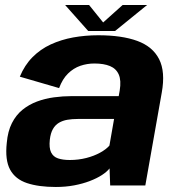

<svg xmlns="http://www.w3.org/2000/svg" viewBox="-20 -739 706 765"><path d="M202.5 6Q241.5 6 275.8 -0.5Q310 -7 338 -17.8Q366 -28.5 386 -41.5Q406 -54.5 416.5 -68L419 0H559L624.5 -370Q639.5 -453 614 -503.2Q588.5 -553.5 527 -576Q465.5 -598.5 371.5 -598.5Q319.5 -598.5 271.5 -589.8Q223.5 -581 182.2 -562Q141 -543 109.5 -511.2Q78 -479.5 59 -433.5L215.5 -388Q229 -424.5 251 -446Q273 -467.5 300 -476.8Q327 -486 356 -486Q393.5 -486 418.2 -475.8Q443 -465.5 453.2 -442Q463.5 -418.5 457 -378.5L453 -356H265.5Q230.5 -356 195 -351.2Q159.5 -346.5 127.5 -334.5Q95.5 -322.5 69.8 -301.8Q44 -281 27.5 -248.5Q11 -216 7 -170Q-0.5 -101.5 20.2 -63.2Q41 -25 87.5 -9.5Q134 6 202.5 6ZM258 -101.5Q230 -101.5 211 -108Q192 -114.5 183.5 -132Q175 -149.5 178.5 -182.5Q181.5 -208.5 190.8 -224.8Q200 -241 214.8 -249.8Q229.5 -258.5 248.5 -261.8Q267.5 -265 289.5 -265H434.5L416 -159Q403 -144 379 -130.8Q355 -117.5 323.8 -109.5Q292.5 -101.5 258 -101.5ZM331.5 -615.5H438.5L566 -719H468.5L391 -649.5L335 -719H239.5Z"/></svg>

Font: Anybody
Style: Bold Italic
Weight: 700
Italic angle: -10°
Designer: Tyler Finck
Foundry: Etcetera Type Company
Version: Version 1.113;gftools[0.9.25]